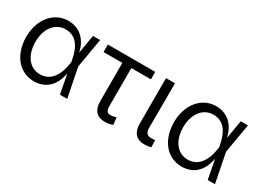

<svg xmlns="http://www.w3.org/2000/svg" viewBox="-33 -1048 2089 1555"><g transform="rotate(30 1011.5 -270.5)"><path d="M284 12C381 11 461 -43 486 -173H489L522 0H590L536 -273L583 -546H516L487 -375H486C462 -487 387 -553 284 -553C151 -553 52 -437 51 -271C52 -104 144 11 284 12ZM136 -272C136 -395 201 -482 299 -482C394 -482 445 -412 467 -291L470 -275L466 -252C445 -121 380 -61 298 -62C200 -61 136 -148 136 -272Z M1098 -546H655V-476H831V-117C831 -33 873 9 945 9C972 9 995 5 1019 -5L1011 -71C994 -65 979 -61 958 -61C928 -61 915 -77 915 -122V-476H1098Z M1199 -546V-116C1199 -36 1243 7 1311 7C1339 7 1363 3 1376 -2L1374 -67C1368 -66 1355 -65 1334 -65C1300 -65 1282 -85 1282 -126L1283 -546Z M1666 12C1763 11 1843 -43 1868 -173H1871L1904 0H1972L1918 -273L1965 -546H1898L1869 -375H1868C1844 -487 1769 -553 1666 -553C1533 -553 1434 -437 1433 -271C1434 -104 1526 11 1666 12ZM1518 -272C1518 -395 1583 -482 1681 -482C1776 -482 1827 -412 1849 -291L1852 -275L1848 -252C1827 -121 1762 -61 1680 -62C1582 -61 1518 -148 1518 -272Z"/></g></svg>

Font: Wafeq
Style: Regular
Weight: 400
Designer: Rasmus Andersson & Azza Alameddine
Foundry: Google & TypeTogether
Version: Version 3.000;FEAKit 1.0